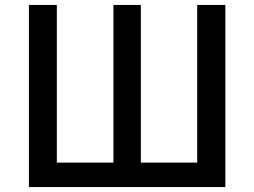

<svg xmlns="http://www.w3.org/2000/svg" viewBox="-20 -757 1029 777"><path d="M97 0V-737H210V-99H439V-737H550V-99H778V-737H892V0Z"/></svg>

Font: Source Han Sans SC Medium
Style: Regular
Weight: 500
Designer: Ryoko NISHIZUKA 西塚涼子 (kana, bopomofo & ideographs); Paul D. Hunt (Latin, Greek & Cyrillic); Sandoll Communications 산돌커뮤니
Foundry: Adobe
Version: Version 2.004;hotconv 1.0.118;makeotfexe 2.5.65603